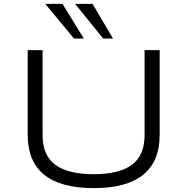

<svg xmlns="http://www.w3.org/2000/svg" viewBox="-20 -964 969 992"><path d="M465 8Q294 8 208.5 -61Q123 -130 123 -268V-705H200V-266Q200 -161 266 -112.5Q332 -64 464 -64Q596 -64 661.5 -112.5Q727 -161 727 -266V-705H805V-268Q805 -130 719.5 -61Q634 8 465 8ZM513 -765 368 -944H458L564 -765ZM362 -765 214 -944H303L413 -765Z"/></svg>

Font: Nunito Sans 7pt Expanded Light
Style: Regular
Weight: 300
Width: 7
Designer: Vernon Adams
Foundry: Vernon Adams
Version: Version 3.101;gftools[0.9.27]